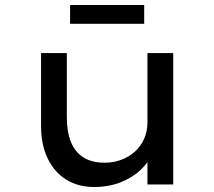

<svg xmlns="http://www.w3.org/2000/svg" viewBox="-20 -737 856 767"><path d="M356 10Q292 10 244.5 -19.5Q197 -49 170.5 -104Q144 -159 144 -235V-525H247V-268Q247 -210 263.5 -169.5Q280 -129 313.5 -108Q347 -87 398 -87Q433 -87 464 -98.5Q495 -110 518.5 -131Q542 -152 555.5 -182Q569 -212 569 -248V-525H672V0H569V-110L587 -122Q574 -89 542 -58.5Q510 -28 462.5 -9Q415 10 356 10ZM260 -642V-717H556V-642Z"/></svg>

Font: Lexend Giga
Style: Regular
Weight: 400
Designer: Bonnie Shaver-Troup, Thomas Jockin
Foundry: Lexend
Version: Version 1.007